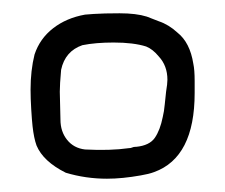

<svg xmlns="http://www.w3.org/2000/svg" viewBox="-20 -670 338 289"><path d="M212 -411Q273 -433 273 -530V-548Q273 -565 271 -574Q266 -606 247 -621Q234 -633 219 -638L201 -645Q185 -650 160 -650Q136 -650 121 -649L108 -648Q80 -643 60 -627.5Q40 -612 32 -588Q26 -564 26 -535Q26 -522 27 -505.5Q28 -489 29 -480Q31 -462 35 -451Q45 -427 79 -410Q109 -401 141 -401Q164 -401 192 -406Q204 -408 212 -411ZM219 -585Q232 -571 232 -550Q232 -544 230 -532Q229 -524 228 -513Q227 -502 225 -494Q221 -474 213 -462.5Q205 -451 185 -449H184Q181 -449 179 -448Q177 -447 174 -447Q146 -443 108 -445Q91 -447 81 -459.5Q71 -472 71 -490L70 -532Q70 -543 72 -565Q78 -593 104 -602Q124 -606 151 -606Q181 -606 200 -600Q210 -596 219 -585Z"/></svg>

Font: Londrina Solid Light
Style: Regular
Weight: 300
Designer: Marcelo Magalhaes
Foundry: Marcelo Magalhães
Version: Version 1.002